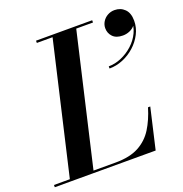

<svg xmlns="http://www.w3.org/2000/svg" viewBox="-181 -880 954 999"><g transform="rotate(-20 296.0 -380.0)"><path d="M38.5 0 212.5 -750H343.5L169.5 0ZM-46.5 0V-12.5H295Q373.5 -12.5 423.2 -39.2Q473 -66 502.8 -113.8Q532.5 -161.5 551.5 -225H564L512 0ZM122.5 -737.5V-750H433.5V-737.5ZM432.5 -483V-495Q467.5 -495 502.8 -510Q538 -525 567 -551.2Q596 -577.5 612.2 -611.8Q628.5 -646 625.5 -684H636.5Q636.5 -664.5 624.5 -650Q612.5 -635.5 594.5 -628Q576.5 -620.5 557 -620.5Q520.5 -620.5 501.8 -640Q483 -659.5 483 -687.5Q483 -706.5 493.2 -723.2Q503.5 -740 521.2 -750Q539 -760 560 -760Q593.5 -760 615.8 -738Q638 -716 638 -673.5Q638 -635 620.2 -600.5Q602.5 -566 573 -539.5Q543.5 -513 507 -498Q470.5 -483 432.5 -483Z"/></g></svg>

Font: Bodoni Moda 18pt SemiBold
Style: Italic
Weight: 600
Italic angle: -13°
Designer: Owen Earl
Foundry: indestructible type
Version: Version 2.005